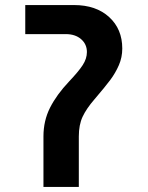

<svg xmlns="http://www.w3.org/2000/svg" viewBox="-20 -740 584 760"><path d="M292 -200V0H152V-200Q152 -262 178 -313.5Q204 -365 253 -417Q291 -457 307.5 -482.5Q324 -508 324 -534Q324 -565 301 -585Q278 -605 240 -605H80V-720H273Q360 -720 412 -672.5Q464 -625 464 -548Q464 -513 450.5 -482Q437 -451 416.5 -423.5Q396 -396 354 -347Q322 -310 307 -278Q292 -246 292 -200Z"/></svg>

Font: Madhuban SemiBold
Style: Regular
Weight: 600
Designer: jaikishan Patel
Foundry: MagicType
Version: Version 1.000